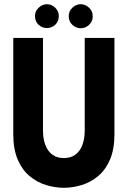

<svg xmlns="http://www.w3.org/2000/svg" viewBox="-20 -880 606 911"><path d="M523 -243V-700H382V-261Q382 -222 371 -192.5Q360 -163 338 -146.5Q316 -130 283 -130Q250 -130 228 -146.5Q206 -163 195 -192.5Q184 -222 184 -261V-700H43V-243Q43 -172 64 -123Q85 -74 120.5 -44.5Q156 -15 198.5 -2Q241 11 283 11Q325 11 367.5 -2Q410 -15 445.5 -44.5Q481 -74 502 -123Q523 -172 523 -243ZM203 -747Q180 -747 163 -762.5Q146 -778 146 -804Q146 -827 163.5 -843.5Q181 -860 203 -860Q225 -860 242 -843.5Q259 -827 259 -804Q259 -778 242 -762.5Q225 -747 203 -747ZM363 -746Q341 -746 323.5 -762Q306 -778 306 -803Q306 -827 323.5 -843.5Q341 -860 363 -860Q385 -860 402.5 -843.5Q420 -827 420 -803Q420 -778 402.5 -762Q385 -746 363 -746Z"/></svg>

Font: Phudu SemiBold
Style: Regular
Weight: 600
Version: Version 1.005;gftools[0.9.23]